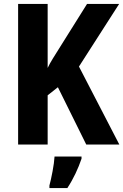

<svg xmlns="http://www.w3.org/2000/svg" viewBox="-20 -734 626 975"><path d="M586 0 381 -396 585 -714H422L281 -489C258 -452 236 -419 222 -389V-714H72V0H222V-250L274 -291L418 0ZM394 72V61H257C255 101 241 171 231 208V221H322C353 174 377 122 394 72Z"/></svg>

Font: Noto Sans Oriya Cond Bold
Style: Bold
Weight: 700
Width: 3
Designer: Amélie Bonet and Sol Matas
Foundry: Google LLC
Version: Version 2.006